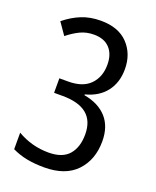

<svg xmlns="http://www.w3.org/2000/svg" viewBox="-137 -805 728 896"><g transform="rotate(20 226.5 -357.0)"><path d="M192 10Q145 10 106 2.5Q67 -5 32 -22V-104Q104 -62 187 -62Q256 -62 288 -99Q320 -136 320 -200Q320 -333 159 -333H117V-405H161Q233 -405 269.5 -442.5Q306 -480 306 -541Q306 -593 278.5 -622.5Q251 -652 200 -652Q163 -652 132.5 -637.5Q102 -623 71 -598L30 -657Q69 -689 112 -706.5Q155 -724 208 -724Q296 -724 343 -674.5Q390 -625 390 -549Q390 -483 355 -437.5Q320 -392 254 -375V-371Q327 -358 366.5 -314Q406 -270 406 -197Q406 -105 351.5 -47.5Q297 10 192 10Z"/></g></svg>

Font: Noto Sans Devanagari Condensed
Style: Regular
Weight: 400
Width: 3
Designer: Jelle Bosma - Monotype Design Team
Foundry: Monotype Imaging Inc.
Version: Version 2.004; ttfautohint (v1.8.4.7-5d5b)